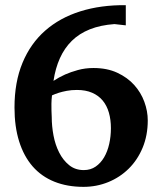

<svg xmlns="http://www.w3.org/2000/svg" viewBox="-20 -707 627 743"><path d="M409.2 -210.9Q409.2 -243.7 401.4 -271Q393.6 -298.3 377.4 -317.9Q361.3 -337.4 336.4 -348.1Q311.5 -358.9 277.8 -358.9Q256.3 -358.9 238.5 -355.5Q220.7 -352.1 208 -348.1Q192.9 -343.3 181.2 -337.9Q179.2 -320.8 179 -305.4Q178.7 -290 179.2 -278.8Q179.7 -265.1 180.2 -253.9Q180.2 -219.2 187 -182.9Q193.8 -146.5 209 -116.7Q224.1 -86.9 247.6 -67.9Q271 -48.8 304.2 -48.8Q330.6 -48.8 350.1 -62.3Q369.6 -75.7 382.8 -98.1Q396 -120.6 402.6 -149.9Q409.2 -179.2 409.2 -210.9ZM551.8 -241.2Q551.8 -183.1 532 -135.5Q512.2 -87.9 478 -54.2Q443.8 -20.5 398.7 -2.2Q353.5 16.1 303.2 16.1Q240.2 16.1 190.4 -3.9Q140.6 -23.9 106.4 -63Q72.3 -102.1 54.2 -159.4Q36.1 -216.8 36.1 -291Q36.1 -389.2 67.1 -463.9Q98.1 -538.6 154.8 -588.4Q211.4 -638.2 290.8 -663.1Q370.1 -688 466.8 -687V-608.9L422.9 -613.8Q368.7 -609.9 327.6 -593.5Q286.6 -577.1 258.1 -549.1Q229.5 -521 211.9 -481.9Q194.3 -442.9 187 -394Q207.5 -407.7 232.4 -418.9Q253.4 -428.2 281.5 -436Q309.6 -443.8 341.8 -443.8Q394.5 -443.8 433.8 -425.5Q473.1 -407.2 499.3 -378.2Q525.4 -349.1 538.6 -313Q551.8 -276.9 551.8 -241.2Z"/></svg>

Font: Charis SIL Am
Style: Bold
Weight: 700
Foundry: SIL International
Version: Version 5.000